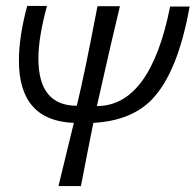

<svg xmlns="http://www.w3.org/2000/svg" viewBox="-20 -405 662 650"><path d="M556 -383H622Q582 -159 494 -68Q424 4 296 11Q278 100 254 225H178Q181 213 189.5 177.5Q198 142 208.5 99Q219 56 230 11Q44 4 44 -200Q44 -280 72 -385H139Q110 -278 110 -207Q110 -47 240 -47Q266 -153 310 -384H386Q362 -286 308 -46Q489 -46 556 -383Z"/></svg>

Font: GFS Neohellenic Rg
Style: Italic
Weight: 400
Italic angle: -12°
Designer: Takis Katsoulidis and George D. Matthiopoulos
Foundry: Takis Katsoulidis and George D. Matthiopoulos
Version: Version 1.0